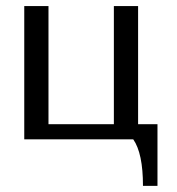

<svg xmlns="http://www.w3.org/2000/svg" viewBox="-20 -460 584 634"><path d="M452.1 153.8Q452.1 45.9 419.9 0H60.1V-439.9H140.1V-49.8H356V-439.9H436V-49.8H500V153.8Z"/></svg>

Font: Pfennig
Style: Medium
Weight: 500
Version: Version 20120410 ; ttfautohint (v0.8)